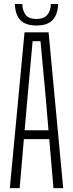

<svg xmlns="http://www.w3.org/2000/svg" viewBox="-20 -966 376 986"><path d="M30.5 0 106 -800H229.5L304.5 0H254.5L233 -251.5H102.5L81 0ZM106.5 -297H229L215 -463L188 -754.5H147.5L121 -462.5ZM168 -835Q111 -835 84.5 -863Q58 -891 56.5 -945.5H94.5Q95.5 -911.5 111.5 -890Q127.5 -868.5 168 -868.5Q204 -868.5 222.2 -888.8Q240.5 -909 241 -945.5H278.5Q276.5 -891.5 250.2 -863.2Q224 -835 168 -835Z"/></svg>

Font: Big Shoulders Text ExtraLight
Style: Regular
Weight: 250
Version: Version 2.002